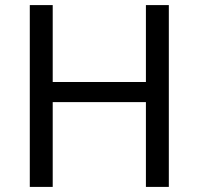

<svg xmlns="http://www.w3.org/2000/svg" viewBox="-20 -734 781 754"><path d="M643 0H553V-333H187V0H97V-714H187V-412H553V-714H643Z"/></svg>

Font: Noto Sans Gujarati
Style: Regular
Weight: 400
Designer: Jelle Bosma - Monotype Design Team, Universal Thirst
Foundry: Monotype Imaging Inc.
Version: Version 2.102